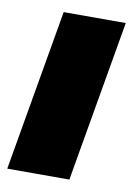

<svg xmlns="http://www.w3.org/2000/svg" viewBox="-67 -564 422 609"><g transform="rotate(10 144.0 -260.0)"><path d="M-1 0H199L289 -520H89Z"/></g></svg>

Font: Fixel Text 20240404 Black
Style: Italic
Weight: 900
Width: 4
Italic angle: -10°
Designer: AlfaBravo + MacPaw
Foundry: Kyrylo Tkachov, Marchela Mozhyna, Serhii Makarenko, Maria Weinstein, Zakhar Kryvoshyya
Version: Version 1.211;Glyphs 3.2 (3225)